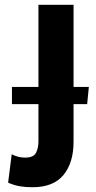

<svg xmlns="http://www.w3.org/2000/svg" viewBox="-20 -770 400 804"><path d="M116 14Q86 14 63 10Q40 6 14 -5L29 -124Q56 -110 85 -110Q120 -110 130.5 -129.5Q141 -149 141 -180V-750H288V-176Q288 -89 246 -37.5Q204 14 116 14ZM30 -334V-406H352L345 -334Z"/></svg>

Font: Freeman
Style: Regular
Weight: 400
Designer: Vernon Adams, Aoife Mooney, Rodrigo Fuenzalida
Foundry: Rodrigo Fuenzalida
Version: Version 1.000; ttfautohint (v1.8.4.7-5d5b)